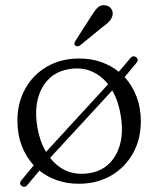

<svg xmlns="http://www.w3.org/2000/svg" viewBox="-20 -702 612 745"><path d="M64 19.5Q52.5 10 63.5 -3L111 -60.5Q81 -93 64.2 -136.8Q47.5 -180.5 47.5 -233Q47.5 -303 78 -357.8Q108.5 -412.5 162.8 -443.8Q217 -475 288 -475Q333 -475 371.8 -461.5Q410.5 -448 441 -423.5L485 -475.5Q496 -489 508 -480Q520 -471 509.5 -458L463.5 -403Q493 -371 509.8 -327.2Q526.5 -283.5 526.5 -232Q526.5 -161.5 495.8 -106.8Q465 -52 410.8 -20.5Q356.5 11 285.5 11Q240.5 11 202 -2.2Q163.5 -15.5 133 -40L86.5 15.5Q76.5 28 64 19.5ZM125 -208Q134.5 -153 158.5 -112.5L399.5 -375Q371.5 -410.5 333 -426Q294.5 -441.5 249.5 -434Q177.5 -423 143.5 -361.2Q109.5 -299.5 125 -208ZM326 -30Q397 -41 430.5 -103Q464 -165 448 -256.5Q439 -311 415.5 -351L174.5 -89.5Q233 -15.5 326 -30ZM331.5 -635.5Q345.5 -658.5 358 -671.5Q370.5 -684.5 388.5 -681.5Q403.5 -679.5 411.2 -668.5Q419 -657.5 417 -644.5Q414.5 -630.5 404 -619.2Q393.5 -608 377 -596.5L290 -525.5Q279 -519 272 -525.5Q267.5 -529 268.8 -534Q270 -539 273 -544Z"/></svg>

Font: Fraunces 9pt S050 Light
Style: Regular
Weight: 300
Version: Version 1.000; ttfautohint (v1.8.3)